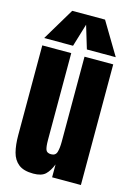

<svg xmlns="http://www.w3.org/2000/svg" viewBox="-143 -1046 785 1126"><g transform="rotate(15 249.5 -483.5)"><path d="M176.3 7.8Q117.7 7.8 86.7 -16.6Q55.7 -41 44.4 -84.7Q33.2 -128.4 33.2 -187V-732.4H209V-207.5Q209 -163.6 215.8 -146.2Q222.7 -128.9 248 -128.9Q275.4 -128.9 282.5 -153.3Q289.6 -177.7 289.6 -216.3V-732.4H463.9V0H289.1V-78.1Q272.5 -36.1 249.3 -14.2Q226.1 7.8 176.3 7.8ZM32.7 -776.9 150.4 -973.6H349.6L467.3 -776.9H292L250 -916L208 -776.9Z"/></g></svg>

Font: webenart
Style: Regular
Weight: 400
Designer: Vernon Adams
Foundry: Vernon Adams
Version: Version 2.116; ttfautohint (v1.8.3)